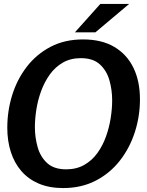

<svg xmlns="http://www.w3.org/2000/svg" viewBox="-20 -943 747 974"><path d="M300 11Q230 11 177 -11.5Q124 -34 88.5 -75Q53 -116 35 -172Q17 -228 17 -295Q17 -381 42 -461Q67 -541 116 -604.5Q165 -668 236.5 -705.5Q308 -743 401 -743Q496 -743 560 -705Q624 -667 657 -599Q690 -531 690 -439Q690 -353 664 -272.5Q638 -192 588 -128Q538 -64 465.5 -26.5Q393 11 300 11ZM316 -84Q368 -84 407.5 -106.5Q447 -129 474 -166.5Q501 -204 517.5 -250Q534 -296 541.5 -344Q549 -392 549 -434Q549 -487 535 -536Q521 -585 486.5 -616.5Q452 -648 390 -648Q338 -648 299 -625.5Q260 -603 233 -565.5Q206 -528 189 -482Q172 -436 164.5 -388Q157 -340 157 -298Q157 -246 171 -196.5Q185 -147 219.5 -115.5Q254 -84 316 -84ZM489 -923H635L464 -779H360Z"/></svg>

Font: Rosario
Style: Italic
Weight: 400
Italic angle: -8.05°
Designer: Hector Gatti
Foundry: Omnibus Type
Version: Version 1.201